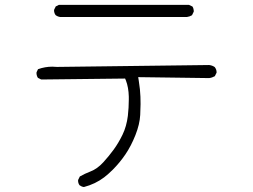

<svg xmlns="http://www.w3.org/2000/svg" viewBox="-20 -712 1040 789"><path d="M775.9 -663.6Q776.4 -665 776.4 -666.3Q776.4 -667.5 776.1 -668.9Q775.9 -670.4 775.6 -672.1Q775.4 -673.8 774.9 -675.5Q774.4 -677.2 773.9 -679.2Q772.9 -682.1 771 -685.1L756.8 -691.9H221.7L209 -685.5L202.6 -672.4Q202.1 -670.9 202.1 -669.2Q202.1 -667.5 202.4 -664.8Q202.6 -662.1 203.6 -659.7Q205.1 -654.3 208.5 -649.9Q216.8 -643.6 227.5 -642.1H748Q759.3 -643.6 769 -649.4ZM556.2 -239.7Q557.6 -267.1 557.6 -284.4Q557.6 -301.8 557.1 -314.5Q556.2 -343.3 550.3 -379.9L547.9 -395L839.4 -391.1Q851.6 -392.6 862.8 -398.9L869.6 -412.6Q870.1 -413.6 870.1 -414.6Q870.1 -426.8 862.3 -436.5Q852.1 -443.4 839.4 -444.8L214.4 -437Q205.1 -438 194.8 -438Q165 -438 136.2 -427.7L130.4 -415.5Q129.9 -414.1 129.9 -411.9Q129.9 -409.7 130.4 -406.2Q131.3 -398.9 135.7 -392.1L149.4 -385.3L494.1 -389.2L497.6 -380.9Q508.3 -353 509.3 -314.9Q509.3 -308.6 509.3 -302.2Q509.3 -270.5 505.4 -235.8Q500 -192.4 483.4 -158.2Q467.3 -125 447.3 -97.4Q427.2 -69.8 404.3 -44.9Q379.9 -18.1 351.6 -7.3Q328.6 1.5 308.1 13.2L301.3 26.9Q300.8 28.3 300.8 29.3Q300.8 41.5 307.1 49.3Q314.9 55.2 324.7 56.6Q371.6 44.4 408.2 16.6Q425.3 3.4 443.4 -14.6Q472.2 -43.5 495.4 -77.6Q518.6 -111.8 536.4 -156.5Q554.2 -201.2 556.2 -239.7Z"/></svg>

Font: NaikaiFont
Style: ExtraLight
Weight: 200
Version: Version 1.89